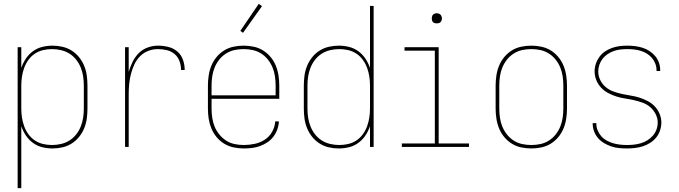

<svg xmlns="http://www.w3.org/2000/svg" viewBox="-20 -766 3540 1001"><path d="M72 215V-520H91V-412Q100 -438 115 -460.5Q130 -483 152 -499Q174 -515 200.5 -521.5Q227 -528 254 -528Q280 -528 306 -522Q332 -516 354 -502Q376 -488 392.5 -467.5Q409 -447 419 -422.5Q429 -398 432.5 -372Q436 -346 436 -320V-200Q436 -174 432.5 -148Q429 -122 419 -97.5Q409 -73 392.5 -52.5Q376 -32 354 -18Q332 -4 306 2Q280 8 254 8Q227 8 200.5 1.5Q174 -5 152 -21Q130 -37 115 -59.5Q100 -82 91 -108V215ZM251 -10Q275 -10 298.5 -15.5Q322 -21 342 -33.5Q362 -46 377 -65Q392 -84 401 -106.5Q410 -129 413.5 -152.5Q417 -176 417 -200V-320Q417 -344 413.5 -367.5Q410 -391 401 -413.5Q392 -436 377 -455Q362 -474 342 -486.5Q322 -499 298.5 -504.5Q275 -510 251 -510Q227 -510 204 -504.5Q181 -499 161.5 -486Q142 -473 128 -453.5Q114 -434 106 -412Q98 -390 94.5 -366.5Q91 -343 91 -320V-200Q91 -177 94.5 -153.5Q98 -130 106 -108Q114 -86 128 -66.5Q142 -47 161.5 -34Q181 -21 204 -15.5Q227 -10 251 -10Z M632 0V-520H651V-391Q659 -418 671 -443Q683 -468 702.5 -488Q722 -508 749 -518Q776 -528 803 -528Q830 -528 857 -521.5Q884 -515 904.5 -497.5Q925 -480 934 -454Q943 -428 943 -401H924Q924 -424 916 -446.5Q908 -469 890.5 -484Q873 -499 850 -504.5Q827 -510 803 -510Q777 -510 752.5 -500.5Q728 -491 709.5 -472Q691 -453 680 -429Q669 -405 662.5 -379.5Q656 -354 653.5 -328Q651 -302 651 -276V0Z M1251 8Q1224 8 1198 2.5Q1172 -3 1149.5 -16.5Q1127 -30 1109.5 -51Q1092 -72 1082 -96.5Q1072 -121 1068 -147Q1064 -173 1064 -200V-320Q1064 -346 1068 -372.5Q1072 -399 1082 -423.5Q1092 -448 1109 -468.5Q1126 -489 1148.5 -503Q1171 -517 1197.5 -522.5Q1224 -528 1250 -528Q1276 -528 1302.5 -522.5Q1329 -517 1351.5 -503Q1374 -489 1391 -468.5Q1408 -448 1418 -423.5Q1428 -399 1432 -372.5Q1436 -346 1436 -320V-251H1083V-200Q1083 -176 1086.5 -152Q1090 -128 1099 -106Q1108 -84 1123.5 -65Q1139 -46 1159 -33Q1179 -20 1203 -15Q1227 -10 1251 -10Q1279 -10 1307.5 -16Q1336 -22 1360 -37.5Q1384 -53 1398.5 -78.5Q1413 -104 1415 -133H1434Q1433 -111 1425.5 -90.5Q1418 -70 1405 -53Q1392 -36 1374 -24Q1356 -12 1335.5 -4.5Q1315 3 1293.5 5.5Q1272 8 1251 8ZM1083 -269H1417V-320Q1417 -344 1413.5 -368Q1410 -392 1401 -414Q1392 -436 1377 -455Q1362 -474 1341.5 -487Q1321 -500 1297.5 -505Q1274 -510 1250 -510Q1226 -510 1202.5 -505Q1179 -500 1158.5 -487Q1138 -474 1123 -455Q1108 -436 1099 -414Q1090 -392 1086.5 -368Q1083 -344 1083 -320ZM1247 -595 1233 -605 1329 -746 1346 -734Z M1746 8Q1720 8 1694 2Q1668 -4 1646 -18Q1624 -32 1607.5 -52.5Q1591 -73 1581 -97.5Q1571 -122 1567.5 -148Q1564 -174 1564 -200V-320Q1564 -346 1567.5 -372Q1571 -398 1581 -422.5Q1591 -447 1607.5 -467.5Q1624 -488 1646 -502Q1668 -516 1694 -522Q1720 -528 1746 -528Q1773 -528 1799.5 -521.5Q1826 -515 1848 -499Q1870 -483 1885 -460.5Q1900 -438 1909 -412V-735H1928V0H1909V-108Q1900 -82 1885 -59.5Q1870 -37 1848 -21Q1826 -5 1799.5 1.5Q1773 8 1746 8ZM1749 -10Q1773 -10 1796 -15.5Q1819 -21 1838.5 -34Q1858 -47 1872 -66.5Q1886 -86 1894 -108Q1902 -130 1905.5 -153.5Q1909 -177 1909 -200V-320Q1909 -343 1905.5 -366.5Q1902 -390 1894 -412Q1886 -434 1872 -453.5Q1858 -473 1838.5 -486Q1819 -499 1796 -504.5Q1773 -510 1749 -510Q1725 -510 1701.5 -504.5Q1678 -499 1658 -486.5Q1638 -474 1623 -455Q1608 -436 1599 -413.5Q1590 -391 1586.5 -367.5Q1583 -344 1583 -320V-200Q1583 -176 1586.5 -152.5Q1590 -129 1599 -106.5Q1608 -84 1623 -65Q1638 -46 1658 -33.5Q1678 -21 1701.5 -15.5Q1725 -10 1749 -10Z M2075 0V-18H2247V-502H2089V-520H2267V-18H2425V0ZM2257 -644Q2252 -644 2246.5 -645.5Q2241 -647 2237.5 -650.5Q2234 -654 2232.5 -659.5Q2231 -665 2231 -670Q2231 -675 2232.5 -680.5Q2234 -686 2237.5 -689.5Q2241 -693 2246.5 -695Q2252 -697 2257 -697Q2262 -697 2267.5 -695Q2273 -693 2276.5 -689.5Q2280 -686 2282 -680.5Q2284 -675 2284 -670Q2284 -665 2282 -659.5Q2280 -654 2276.5 -650.5Q2273 -647 2267.5 -645.5Q2262 -644 2257 -644Z M2750 8Q2724 8 2697.5 2.5Q2671 -3 2648.5 -17Q2626 -31 2609 -51.5Q2592 -72 2582 -96.5Q2572 -121 2568 -147.5Q2564 -174 2564 -200V-320Q2564 -346 2568 -372.5Q2572 -399 2582 -423.5Q2592 -448 2609 -468.5Q2626 -489 2648.5 -503Q2671 -517 2697.5 -522.5Q2724 -528 2750 -528Q2776 -528 2802.5 -522.5Q2829 -517 2851.5 -503Q2874 -489 2891 -468.5Q2908 -448 2918 -423.5Q2928 -399 2932 -372.5Q2936 -346 2936 -320V-200Q2936 -174 2932 -147.5Q2928 -121 2918 -96.5Q2908 -72 2891 -51.5Q2874 -31 2851.5 -17Q2829 -3 2802.5 2.5Q2776 8 2750 8ZM2750 -10Q2774 -10 2797.5 -15Q2821 -20 2841.5 -33Q2862 -46 2877 -65Q2892 -84 2901 -106Q2910 -128 2913.5 -152Q2917 -176 2917 -200V-320Q2917 -344 2913.5 -368Q2910 -392 2901 -414Q2892 -436 2877 -455Q2862 -474 2841.5 -487Q2821 -500 2797.5 -505Q2774 -510 2750 -510Q2726 -510 2702.5 -505Q2679 -500 2658.5 -487Q2638 -474 2623 -455Q2608 -436 2599 -414Q2590 -392 2586.5 -368Q2583 -344 2583 -320V-200Q2583 -176 2586.5 -152Q2590 -128 2599 -106Q2608 -84 2623 -65Q2638 -46 2658.5 -33Q2679 -20 2702.5 -15Q2726 -10 2750 -10Z M3249 8Q3228 8 3207.5 6Q3187 4 3167.5 -2.5Q3148 -9 3130 -19.5Q3112 -30 3098.5 -45.5Q3085 -61 3077.5 -80.5Q3070 -100 3070 -121V-124H3089V-121Q3089 -103 3096 -86Q3103 -69 3115 -55.5Q3127 -42 3143.5 -33Q3160 -24 3177.5 -19Q3195 -14 3213 -12Q3231 -10 3249 -10Q3267 -10 3285.5 -12Q3304 -14 3322 -19.5Q3340 -25 3356 -35Q3372 -45 3384 -59Q3396 -73 3402.5 -90.5Q3409 -108 3409 -127Q3409 -150 3398 -171.5Q3387 -193 3369.5 -208Q3352 -223 3329.5 -231Q3307 -239 3284.5 -244Q3262 -249 3239 -252.5Q3216 -256 3193.5 -263Q3171 -270 3150.5 -281Q3130 -292 3114 -309Q3098 -326 3089 -348Q3080 -370 3080 -394Q3080 -414 3086.5 -433.5Q3093 -453 3105 -469.5Q3117 -486 3134 -497.5Q3151 -509 3170.5 -516Q3190 -523 3210.5 -525.5Q3231 -528 3251 -528Q3271 -528 3291 -525.5Q3311 -523 3330 -517Q3349 -511 3366 -500Q3383 -489 3396 -473.5Q3409 -458 3415.5 -439Q3422 -420 3422 -400V-396H3403V-399Q3403 -417 3396.5 -434Q3390 -451 3379 -464Q3368 -477 3352.5 -486.5Q3337 -496 3320.5 -501Q3304 -506 3286.5 -508Q3269 -510 3251 -510Q3233 -510 3215 -508Q3197 -506 3180 -500Q3163 -494 3148 -484Q3133 -474 3122 -460Q3111 -446 3105 -428.5Q3099 -411 3099 -394Q3099 -370 3109.5 -348.5Q3120 -327 3138 -312Q3156 -297 3178 -289Q3200 -281 3223 -276Q3246 -271 3269 -267.5Q3292 -264 3314 -257Q3336 -250 3357 -239Q3378 -228 3394 -211Q3410 -194 3419 -172Q3428 -150 3428 -127Q3428 -106 3421 -85.5Q3414 -65 3401 -49Q3388 -33 3370 -21.5Q3352 -10 3332 -3.5Q3312 3 3291 5.5Q3270 8 3249 8Z"/></svg>

Font: Iosevka SS18 Thin
Style: Regular
Weight: 100
Monospace: yes
Designer: Belleve Invis
Foundry: Belleve Invis
Version: Version 25.1.1; ttfautohint (v1.8.4)